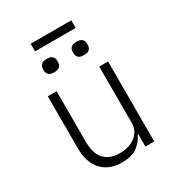

<svg xmlns="http://www.w3.org/2000/svg" viewBox="-195 -940 989 1073"><g transform="rotate(-30 300.0 -403.0)"><path d="M434 -80H430Q415 -44 379.5 -16Q344 12 279 12Q195 12 148.5 -38.5Q102 -89 102 -183V-516H159V-193Q159 -113 193.5 -76Q228 -39 294 -39Q321 -39 346 -46Q371 -53 390.5 -67Q410 -81 422 -102.5Q434 -124 434 -153V-516H491V0H434ZM166 -818H428V-769H166ZM201 -614Q176 -614 165.5 -624.5Q155 -635 155 -651V-663Q155 -679 165.5 -689.5Q176 -700 201 -700Q226 -700 236.5 -689.5Q247 -679 247 -663V-651Q247 -635 236.5 -624.5Q226 -614 201 -614ZM393 -614Q368 -614 357.5 -624.5Q347 -635 347 -651V-663Q347 -679 357.5 -689.5Q368 -700 393 -700Q418 -700 428.5 -689.5Q439 -679 439 -663V-651Q439 -635 428.5 -624.5Q418 -614 393 -614Z"/></g></svg>

Font: IBM Plex Mono Light
Style: Regular
Weight: 300
Monospace: yes
Designer: Mike Abbink, Paul van der Laan, Pieter van Rosmalen
Foundry: Bold Monday
Version: Version 2.3